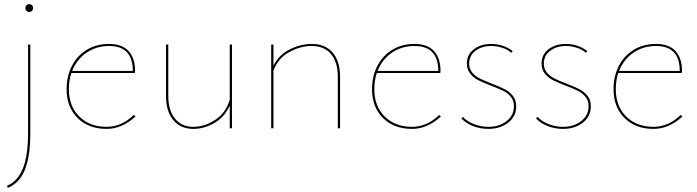

<svg xmlns="http://www.w3.org/2000/svg" viewBox="-20 -622 3382 931"><path d="M116 -406H127V24Q127 137 100.5 201.5Q74 266 18 289L14 279Q66 257 91 194.5Q116 132 116 24ZM103 -583Q103 -591 108.5 -596.5Q114 -602 122 -602Q130 -602 135.5 -596.5Q141 -591 141 -583Q141 -576 135.5 -570Q130 -564 122 -564Q114 -564 108.5 -569.5Q103 -575 103 -583Z M637 -57Q571 3 497 3Q409 3 356 -50Q303 -103 303 -189Q303 -254 329.5 -304Q356 -354 402.5 -381.5Q449 -409 508 -409Q572 -409 603.5 -374.5Q635 -340 635 -278Q635 -271 634 -268H326Q314 -232 314 -189Q314 -107 364.5 -57Q415 -7 497 -7Q570 -7 629 -65ZM330 -278H624Q624 -399 509 -399Q447 -399 399.5 -366.5Q352 -334 330 -278Z M1105 -406V0H1094V-110Q1068 -53 1018.5 -25Q969 3 918 3Q856 3 820.5 -39Q785 -81 785 -157V-406H796V-157Q796 -87 828.5 -47Q861 -7 918 -7Q971 -7 1022.5 -40Q1074 -73 1094 -138V-406Z M1629 -249V0H1618V-249Q1618 -321 1585 -360Q1552 -399 1491 -399Q1436 -399 1382.5 -369.5Q1329 -340 1306 -280V0H1295V-406H1306V-304Q1333 -357 1386 -383Q1439 -409 1492 -409Q1557 -409 1593 -367Q1629 -325 1629 -249Z M2118 -57Q2052 3 1978 3Q1890 3 1837 -50Q1784 -103 1784 -189Q1784 -254 1810.5 -304Q1837 -354 1883.5 -381.5Q1930 -409 1989 -409Q2053 -409 2084.5 -374.5Q2116 -340 2116 -278Q2116 -271 2115 -268H1807Q1795 -232 1795 -189Q1795 -107 1845.5 -57Q1896 -7 1978 -7Q2051 -7 2110 -65ZM1811 -278H2105Q2105 -399 1990 -399Q1928 -399 1880.5 -366.5Q1833 -334 1811 -278Z M2217 -48 2225 -55Q2245 -33 2278.5 -20Q2312 -7 2348 -7Q2401 -7 2436.5 -35Q2472 -63 2472 -106Q2472 -134 2457 -152.5Q2442 -171 2419.5 -182Q2397 -193 2360 -207Q2321 -222 2298.5 -233.5Q2276 -245 2260 -265Q2244 -285 2244 -314Q2244 -358 2278 -383.5Q2312 -409 2362 -409Q2391 -409 2418 -400Q2445 -391 2466 -374L2459 -366Q2441 -382 2415 -390.5Q2389 -399 2362 -399Q2316 -399 2285.5 -375.5Q2255 -352 2255 -314Q2255 -288 2269.5 -270.5Q2284 -253 2305.5 -242Q2327 -231 2364 -217Q2405 -201 2428 -189Q2451 -177 2467 -157Q2483 -137 2483 -106Q2483 -58 2444.5 -27.5Q2406 3 2348 3Q2308 3 2273 -11Q2238 -25 2217 -48Z M2579 -48 2587 -55Q2607 -33 2640.5 -20Q2674 -7 2710 -7Q2763 -7 2798.5 -35Q2834 -63 2834 -106Q2834 -134 2819 -152.5Q2804 -171 2781.5 -182Q2759 -193 2722 -207Q2683 -222 2660.5 -233.5Q2638 -245 2622 -265Q2606 -285 2606 -314Q2606 -358 2640 -383.5Q2674 -409 2724 -409Q2753 -409 2780 -400Q2807 -391 2828 -374L2821 -366Q2803 -382 2777 -390.5Q2751 -399 2724 -399Q2678 -399 2647.5 -375.5Q2617 -352 2617 -314Q2617 -288 2631.5 -270.5Q2646 -253 2667.5 -242Q2689 -231 2726 -217Q2767 -201 2790 -189Q2813 -177 2829 -157Q2845 -137 2845 -106Q2845 -58 2806.5 -27.5Q2768 3 2710 3Q2670 3 2635 -11Q2600 -25 2579 -48Z M3289 -57Q3223 3 3149 3Q3061 3 3008 -50Q2955 -103 2955 -189Q2955 -254 2981.5 -304Q3008 -354 3054.5 -381.5Q3101 -409 3160 -409Q3224 -409 3255.5 -374.5Q3287 -340 3287 -278Q3287 -271 3286 -268H2978Q2966 -232 2966 -189Q2966 -107 3016.5 -57Q3067 -7 3149 -7Q3222 -7 3281 -65ZM2982 -278H3276Q3276 -399 3161 -399Q3099 -399 3051.5 -366.5Q3004 -334 2982 -278Z"/></svg>

Font: Ysabeau Hairline
Style: Regular
Weight: 100
Designer: Christian Thalmann (Catharsis Fonts)
Version: Version 0.003